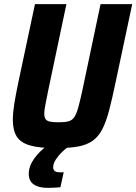

<svg xmlns="http://www.w3.org/2000/svg" viewBox="-20 -708 659 928"><path d="M250 8Q171 8 125.5 -5Q80 -18 61 -48Q42 -78 42 -129Q42 -162 49 -206Q56 -250 68 -307L149 -688H301L212 -266Q204 -226 199 -200Q194 -174 194 -159Q194 -141 200.5 -132Q207 -123 222.5 -120Q238 -117 263 -117Q293 -117 310.5 -121.5Q328 -126 338.5 -141Q349 -156 357.5 -186Q366 -216 377 -266L466 -688H619L538 -307Q522 -230 507.5 -175Q493 -120 475 -84.5Q457 -49 429 -28.5Q401 -8 358 0Q315 8 250 8ZM214 200Q178 200 157 191Q136 182 127.5 167Q119 152 119 133Q119 95 145.5 58Q172 21 216 -10L313 0Q297 10 279.5 27Q262 44 249.5 63.5Q237 83 237 101Q237 112 244.5 118.5Q252 125 274 125Q276 125 278.5 125Q281 125 288 124L272 197Q260 198 243.5 199Q227 200 214 200Z"/></svg>

Font: Saira SemiCondensed
Style: Bold Italic
Weight: 700
Width: 4
Italic angle: -12°
Designer: Hector Gatti with collaboration of the Omnibus-Type team
Foundry: Omnibus-Type
Version: Version 1.101